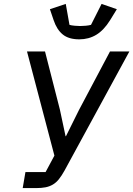

<svg xmlns="http://www.w3.org/2000/svg" viewBox="-20 -961 681 981"><path d="M110 -82H213L258 -166L118 -698H210L286 -401L315 -265H317L383 -398L542 -698H641L310 -90Q295 -63 281 -45.5Q267 -28 250 -18Q233 -8 212.5 -4Q192 0 165 0H96ZM385 -760Q331 -760 300.5 -785Q270 -810 254 -858L235 -914L316 -941L335 -834Q345 -831 361.5 -829.5Q378 -828 389 -828Q403 -828 418.5 -829.5Q434 -831 445 -834L499 -941L577 -914L542 -857Q510 -806 471.5 -783Q433 -760 385 -760Z"/></svg>

Font: IBM Plex Mono Text
Style: Italic
Weight: 450
Italic angle: -9°
Monospace: yes
Designer: Mike Abbink, Paul van der Laan, Pieter van Rosmalen
Foundry: Bold Monday
Version: Version 2.1